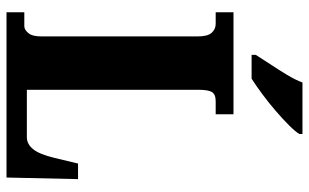

<svg xmlns="http://www.w3.org/2000/svg" viewBox="-204 -768 971 604"><g transform="rotate(90 282.0 -465.5)"><path d="M18 0V-56H62Q73 -56 83.5 -68.5Q94 -81 94 -109V-602Q94 -633 82.5 -645.5Q71 -658 55 -658H18V-714H339V-658H298Q276 -658 269 -646Q262 -634 262 -605V-64H411Q433 -64 449 -84Q465 -104 476 -150L494 -225H543L538 0ZM152 -784Q165 -805 182 -830.5Q199 -856 215 -882.5Q231 -909 239 -931H401V-921Q393 -908 373.5 -888.5Q354 -869 328.5 -847Q303 -825 276 -805Q249 -785 227 -771H152Z"/></g></svg>

Font: Noto Serif ExtraCondensed Black
Style: Regular
Weight: 900
Width: 2
Designer: Monotype Design Team
Foundry: Monotype Imaging Inc.
Version: Version 2.015; ttfautohint (v1.8.4.7-5d5b)